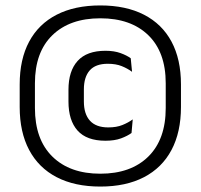

<svg xmlns="http://www.w3.org/2000/svg" viewBox="-20 -671 735 703"><path d="M347.3 12.1Q253.5 12.1 187.4 -22.3Q121.3 -56.7 86.7 -122Q52.1 -187.2 52.1 -279.4V-361.9Q52.1 -453.9 86.7 -518.5Q121.3 -583.1 187.4 -617.1Q253.5 -651.1 347.3 -651.1Q441.2 -651.1 507.3 -617.1Q573.4 -583.1 608 -518.5Q642.6 -453.9 642.6 -361.9V-279.4Q642.6 -187.2 608 -122Q573.4 -56.7 507.3 -22.3Q441.2 12.1 347.3 12.1ZM366.1 -155.7Q297.4 -155.7 264 -192.9Q230.7 -230.2 230.7 -299.4V-342.2Q230.7 -411 264.3 -448Q297.9 -485.1 366.2 -485.1Q398.1 -485.1 421.6 -476.5Q445 -467.9 458.7 -457.6L463.5 -408.1Q447 -420.3 425.7 -428.9Q404.4 -437.5 374.7 -437.5Q329.9 -437.5 308.5 -413.2Q287.1 -388.9 287.1 -343.5V-299.5Q287.1 -253.7 309.3 -229.1Q331.5 -204.5 376.5 -204.5Q406.5 -204.5 428 -213.2Q449.5 -221.8 466 -233.9L461.6 -184.1Q446.9 -173.2 423.2 -164.4Q399.5 -155.7 366.1 -155.7ZM347.3 -35Q459.2 -35 523 -97.7Q586.8 -160.5 586.8 -275.5V-366Q586.8 -480.2 523 -542.1Q459.2 -604 347.3 -604Q235.6 -604 171.8 -542.1Q107.9 -480.2 107.9 -366V-275.5Q107.9 -160.5 171.8 -97.7Q235.6 -35 347.3 -35Z"/></svg>

Font: Anek Devanagari Medium
Style: Regular
Weight: 500
Designer: Kailash Malviya (Devanagari) & Yesha Goshar (Latin)
Foundry: Ek Type
Version: Version 1.003